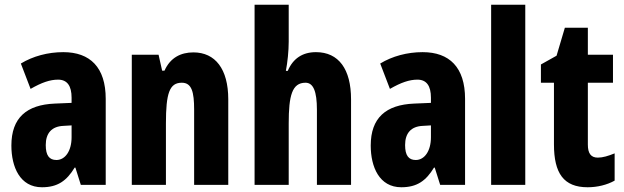

<svg xmlns="http://www.w3.org/2000/svg" viewBox="-20 -780 2633 810"><path d="M247 -560C182 -560 119 -543 68 -512L109 -405C156 -432 191 -444 225 -444C264 -444 282 -417 282 -368V-346L211 -343C92 -338 28 -283 28 -166C28 -76 64 10 157 10C223 10 261 -17 295 -73H298L321 0H426V-363C426 -496 360 -560 247 -560ZM248 -249 282 -251V-201C282 -143 255 -105 218 -105C188 -105 173 -124 173 -168C173 -218 198 -247 248 -249Z M796 -559C742 -559 698 -536 674 -482H664L649 -549H536V0H680V-259C680 -387 695 -431 747 -431C789 -431 799 -392 799 -317V0H943V-361C943 -489 888 -559 796 -559Z M1198 -604V-760H1054V0H1198V-259C1198 -377 1212 -431 1269 -431C1302 -431 1317 -394 1317 -317V0H1461V-361C1461 -488 1409 -560 1313 -560C1256 -560 1216 -533 1194 -481H1186C1193 -517 1198 -565 1198 -604Z M1763 -560C1698 -560 1635 -543 1584 -512L1625 -405C1672 -432 1707 -444 1741 -444C1780 -444 1798 -417 1798 -368V-346L1727 -343C1608 -338 1544 -283 1544 -166C1544 -76 1580 10 1673 10C1739 10 1777 -17 1811 -73H1814L1837 0H1942V-363C1942 -496 1876 -560 1763 -560ZM1764 -249 1798 -251V-201C1798 -143 1771 -105 1734 -105C1704 -105 1689 -124 1689 -168C1689 -218 1714 -247 1764 -249Z M2196 0V-760H2052V0Z M2502 -115C2473 -115 2460 -133 2460 -170V-431H2566V-549H2460V-663H2363L2328 -545L2262 -508V-431H2317V-171C2317 -49 2358 10 2459 10C2500 10 2541 0 2573 -18V-133C2546 -122 2523 -115 2502 -115Z"/></svg>

Font: Noto Sans Gujarati UI ExtraCondensed ExtraBold
Style: Regular
Weight: 800
Width: 2
Designer: Jelle Bosma - Monotype Design Team, Universal Thirst
Foundry: Monotype Imaging Inc.
Version: Version 2.106